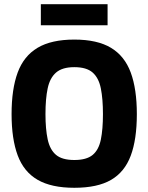

<svg xmlns="http://www.w3.org/2000/svg" viewBox="-20 -880 705 912"><path d="M333 12Q224 12 158.5 -26Q93 -64 64 -142Q35 -220 35 -338Q35 -457 64 -535.5Q93 -614 158.5 -653Q224 -692 333 -692Q442 -692 507 -653Q572 -614 601 -535.5Q630 -457 630 -338Q630 -218 601 -140.5Q572 -63 507.5 -25.5Q443 12 333 12ZM333 -120Q391 -120 420 -144Q449 -168 459 -217Q469 -266 469 -338Q469 -410 459 -460Q449 -510 420 -535.5Q391 -561 333 -561Q276 -561 246.5 -535.5Q217 -510 206.5 -460.5Q196 -411 196 -338Q196 -267 206.5 -218Q217 -169 246 -144.5Q275 -120 333 -120ZM174 -760V-860H491V-760Z"/></svg>

Font: Cairo ExtraBold
Style: Regular
Weight: 800
Designer: Mohamed Gaber, Accademia di Belle Arti di Urbino
Foundry: Kief Type Foundry, Accademia di Belle Arti di Urbino
Version: Version 3.117